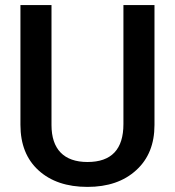

<svg xmlns="http://www.w3.org/2000/svg" viewBox="-20 -731 692 761"><path d="M469.2 -710.9V-239.3C469.2 -139.2 421.9 -88.9 326.7 -88.9C232.9 -88.9 184.1 -140.1 184.1 -235.4V-710.9H61V-236.3C61 -159.2 85 -99.1 132.8 -55.7C180.7 -12.2 245.1 9.8 326.7 9.8C407.2 9.8 471.7 -12.2 520 -56.6C568.4 -100.6 592.3 -160.2 592.3 -235.8V-710.9Z"/></svg>

Font: Roboto Medium
Style: Regular
Weight: 500
Designer: Google
Version: Version 2.137; 2017